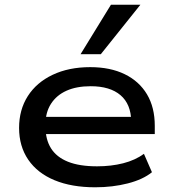

<svg xmlns="http://www.w3.org/2000/svg" viewBox="-20 -786 728 815"><path d="M384 9Q284 9 211.5 -21Q139 -51 100 -108Q61 -165 61 -243Q61 -320 98 -378Q135 -436 203.5 -468.5Q272 -501 363 -501Q448 -501 509.5 -471Q571 -441 604 -385.5Q637 -330 637 -252V-217H149V-290H560L537 -271Q536 -344 491.5 -382Q447 -420 365 -420Q305 -420 262.5 -401Q220 -382 196.5 -345.5Q173 -309 173 -258V-249Q173 -194 196.5 -156.5Q220 -119 268.5 -99.5Q317 -80 392 -80Q452 -80 503 -93Q554 -106 591 -133L625 -55Q587 -24 522.5 -7.5Q458 9 384 9ZM322 -556 451 -766H576L408 -556Z"/></svg>

Font: Nunito Sans 10pt Expanded SemiBold
Style: Regular
Weight: 600
Width: 7
Designer: Vernon Adams
Foundry: Vernon Adams
Version: Version 3.101;gftools[0.9.27]